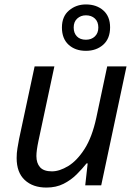

<svg xmlns="http://www.w3.org/2000/svg" viewBox="-20 -835 619 865"><path d="M189 10Q128 10 91.5 -24Q55 -58 55 -123Q55 -146 58.5 -166.5Q62 -187 66 -209L136 -536H225L153 -199Q144 -156 144 -132Q144 -100 160.5 -81.5Q177 -63 214 -63Q248 -63 287.5 -87Q327 -111 361 -164Q395 -217 414 -305L463 -536H550L436 0H364L375 -99H370Q351 -75 325.5 -49.5Q300 -24 266.5 -7Q233 10 189 10ZM367 -606Q319 -606 289 -633.5Q259 -661 259 -711Q259 -761 291 -788Q323 -815 367 -815Q415 -815 445.5 -788Q476 -761 476 -712Q476 -661 445 -633.5Q414 -606 367 -606ZM367 -656Q392 -656 407.5 -671Q423 -686 423 -711Q423 -737 407.5 -751.5Q392 -766 367 -766Q344 -766 328 -751.5Q312 -737 312 -711Q312 -686 326.5 -671Q341 -656 367 -656Z"/></svg>

Font: Manna Sans
Style: Italic
Weight: 400
Italic angle: -12°
Designer: Monotype Design Team
Foundry: Monotype Imaging Inc.
Version: Version 2.001.1; ttfautohint (v1.8.2)